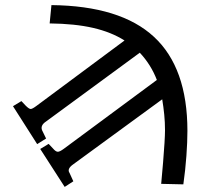

<svg xmlns="http://www.w3.org/2000/svg" viewBox="-20 -552 832 754"><path d="M234 182 138 33 171 13 188 31Q199 44 207 44Q215 44 231 32L596 -238Q573 -298 529 -345L161 -75Q138 -60 145 -41L161 -8L126 14L31 -135L64 -155L81 -137Q94 -124 100.5 -124Q107 -124 123 -136L469 -393Q417 -426 345.5 -442.5Q274 -459 175 -460L182 -532Q453 -529 584.5 -407.5Q716 -286 716 -38Q716 5 712 60.5Q708 116 700 172L613 170Q617 127 620.5 85Q624 43 626 9.5Q628 -24 628 -40Q628 -72 625 -102Q622 -132 617 -162L268 93Q242 111 253 127L268 160Z"/></svg>

Font: Literata 7pt
Style: Italic
Weight: 400
Italic angle: -2°
Designer: Latin by Veronika Burian and Jose Scaglione. Greek by Irene Vlachou. Cyrillic by Vera Evstafieva
Foundry: TypeTogether
Version: Version 3.002